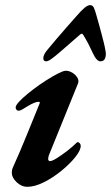

<svg xmlns="http://www.w3.org/2000/svg" viewBox="-20 -705 427 739"><path d="M327 -685.3Q336.4 -685.3 341.2 -675.5Q345.9 -665.7 351.5 -644.6Q356.4 -628 361.2 -610.4Q366 -592.8 370.7 -575.2Q375.5 -557.5 379.5 -540.9Q383.6 -524.3 386 -509.6Q389.3 -493.8 384.8 -481.4Q380.4 -469 366.5 -469Q351.8 -469 337.2 -500.7Q331.2 -514.1 321.6 -533.2Q311.9 -552.3 299.6 -572Q295.8 -578.4 288.1 -572Q265.3 -551.5 242.4 -532.1Q219.5 -512.6 205 -499.7Q188.5 -485.7 176.6 -477.3Q164.7 -469 157.4 -469Q146.7 -469 146.7 -481.2Q146.7 -487.1 150 -494.4Q153.2 -501.8 160.3 -510.7Q177.3 -531.7 197.1 -554.6Q216.8 -577.5 236.8 -600.5Q256.8 -623.5 275.3 -644.1Q291.8 -663.4 304.7 -674.3Q317.5 -685.3 327 -685.3ZM85.7 14Q62.1 14 43.7 -4Q25.4 -21.9 25.4 -39.7Q25.4 -44.5 26.3 -49.7Q27.2 -55 30 -61.4Q58.7 -124.7 83.8 -187.2Q109 -249.6 132.6 -307.1Q135 -313.3 128.4 -313.3Q121 -313.3 110.1 -308.6Q99.3 -304 87.8 -297Q76.4 -290.1 65.2 -283.5Q52 -276.2 46.2 -280.3Q40.3 -284.3 40.3 -291.8Q40.3 -299.3 53.6 -313.7Q66.8 -328.1 88.1 -345.4Q109.4 -362.8 134.1 -380Q158.9 -397.1 182.2 -410.6Q205.5 -424.1 221.5 -430.2Q236.2 -435.9 251.8 -428.6Q267.4 -421.4 276.1 -408.7Q284.9 -396 280.5 -384.5L168.3 -107.8Q166.8 -103.9 166.1 -99.6Q165.4 -95.4 165.4 -92.7Q165.4 -89 167.6 -86.9Q169.8 -84.8 172.4 -84.8Q180.6 -84.8 199.5 -96.7Q218.3 -108.5 239.2 -124.7Q260.1 -141 274.2 -155Q277 -157.9 278.2 -157.9Q283.5 -157.9 287.1 -153.5Q290.7 -149.1 290.7 -143.8Q290.7 -126.2 269.3 -99.7Q247.8 -73.1 215.6 -47Q183.4 -20.8 148.5 -3.4Q113.6 14 85.7 14Z"/></svg>

Font: EB Garamond
Style: Italic
Weight: 400
Italic angle: -17.2°
Designer: Georg Duffner and Octavio Pardo
Foundry: Georg Duffner
Version: Version 1.001